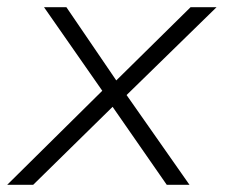

<svg xmlns="http://www.w3.org/2000/svg" viewBox="-21 -512 631 532"><path d="M-1 0 270 -268 276 -241 101 -492H163L302 -288H300L507 -492H579L325 -244L319 -264L504 0H441L291 -216L292 -217L71 0Z"/></svg>

Font: Nunito Sans 7pt SemiExpanded ExtraLight
Style: Italic
Weight: 250
Width: 6
Italic angle: -9°
Designer: Vernon Adams
Foundry: Vernon Adams
Version: Version 3.101;gftools[0.9.27]